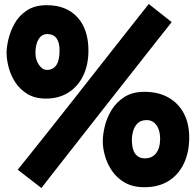

<svg xmlns="http://www.w3.org/2000/svg" viewBox="-20 -850 983 964"><path d="M188 94 69 2Q92 -26 134.5 -79.5Q177 -133 232 -202Q287 -271 347.5 -348Q408 -425 468 -501.5Q528 -578 580.5 -644.5Q633 -711 671.5 -760Q710 -809 727 -830L842 -739Q827 -720 794 -678.5Q761 -637 716 -579.5Q671 -522 618.5 -455.5Q566 -389 511.5 -319.5Q457 -250 405 -183.5Q353 -117 308.5 -60.5Q264 -4 232.5 36.5Q201 77 188 94ZM211 -355Q155 -355 117 -378.5Q79 -402 56 -438Q33 -474 23 -513.5Q13 -553 13 -585Q13 -614 22.5 -654Q32 -694 54 -733Q76 -772 115.5 -798Q155 -824 215 -824Q313 -824 368.5 -763.5Q424 -703 424 -596Q424 -524 397.5 -469.5Q371 -415 323 -385Q275 -355 211 -355ZM215 -499Q279 -499 279 -596Q279 -679 217 -679Q190 -679 174 -653.5Q158 -628 158 -584Q158 -550 175.5 -524.5Q193 -499 215 -499ZM706 90Q647 90 607 67Q567 44 542.5 8Q518 -28 507 -67.5Q496 -107 496 -140Q496 -173 506 -215.5Q516 -258 540 -297.5Q564 -337 604.5 -363Q645 -389 705 -389Q774 -389 824.5 -361Q875 -333 902.5 -281.5Q930 -230 930 -160Q930 -84 902.5 -27.5Q875 29 825 59.5Q775 90 706 90ZM708 -55Q744 -55 764 -81Q784 -107 784 -153Q784 -196 765.5 -221.5Q747 -247 717 -247Q686 -247 670 -230Q654 -213 648 -190.5Q642 -168 642 -149Q642 -55 708 -55Z"/></svg>

Font: Mochiy Pop One
Style: Regular
Weight: 400
Designer: FONTDASU
Foundry: FONTDASU / Google Inc. / Adobe
Version: Version 2.000